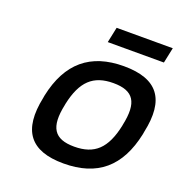

<svg xmlns="http://www.w3.org/2000/svg" viewBox="-123 -771 841 887"><g transform="rotate(20 297.5 -327.5)"><path d="M95 -256 93 -244C57 -73 120 9 284 9C450 9 547 -73 583 -244L585 -256C622 -427 560 -509 394 -509C230 -509 131 -427 95 -256ZM198 -247 199 -253C224 -370 276 -419 375 -419C475 -419 506 -370 481 -253L480 -247C455 -130 404 -81 304 -81C205 -81 173 -130 198 -247ZM285 -588H561L577 -664H301Z"/></g></svg>

Font: LT Wave Text Medium Italic
Style: Regular
Weight: 500
Designer: Daniel Lyons
Version: Version 2.5 (Glyphs App)